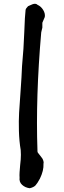

<svg xmlns="http://www.w3.org/2000/svg" viewBox="-20 -802 339 1020"><path d="M138 198Q114 195 97.5 180Q81 165 84 141Q83 130 84 113.5Q85 97 87 76Q89 55 90 46Q92 20 90 -5Q82 -52 80.5 -106.5Q79 -161 81.5 -203.5Q84 -246 89.5 -321Q95 -396 97 -450Q106 -544 109 -631.5Q112 -719 116 -750Q118 -758 129 -769Q132 -770 139 -773.5Q146 -777 153 -779.5Q160 -782 166 -782Q174 -782 180 -776Q198 -768 209.5 -749Q221 -730 218 -712L216 -707L207 -686Q205 -682 205 -681V-655Q205 -654 202 -643Q199 -632 199 -630Q169 -284 179 -4V2Q179 8 185 14Q187 17 194.5 26Q202 35 205 40Q208 45 210.5 53Q213 61 211 68Q213 104 192 147Q178 173 168.5 183Q159 193 138 198Z"/></svg>

Font: Excalifont
Style: Regular
Weight: 400
Designer: Your Own Font Foundry (Virgil); Ján Filípek / DizajnDesign (Excalifont, modifications)
Foundry: Your Own Font Foundry (Virgil); Ján Filípek / DizajnDesign (Excalifont, modifications)
Version: Version 1.000;Glyphs 3.2 (3227)